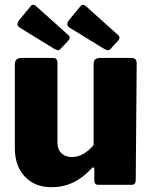

<svg xmlns="http://www.w3.org/2000/svg" viewBox="-20 -772 637 802"><path d="M371 -166V-504Q371 -518 378 -524Q385 -530 401 -530H527Q540 -530 545.5 -524.5Q551 -519 551 -506L547 -20Q547 0 530 0H391Q374 0 374 -18V-65Q374 -71 370.5 -72.5Q367 -74 363 -69Q325 -28 284 -9Q243 10 194 10Q126 10 84 -34Q42 -78 42 -154V-503Q42 -530 70 -530H199Q211 -530 215.5 -525Q220 -520 220 -506V-176Q220 -148 236.5 -132Q253 -116 280 -116Q305 -116 328.5 -129.5Q352 -143 371 -166ZM119 -752Q125 -752 130 -747L267 -624Q271 -621 271 -616Q271 -608 264 -601L234 -569Q228 -562 222 -562Q219 -562 205 -569L65 -655Q53 -662 53 -671Q53 -679 61 -689L108 -746Q112 -752 119 -752ZM327 -752Q333 -752 338 -747L475 -624Q479 -621 479 -615Q479 -608 472 -601L443 -569Q437 -562 431 -562Q427 -562 413 -569L273 -655Q261 -662 261 -671Q261 -679 269 -689L316 -746Q321 -752 327 -752Z"/></svg>

Font: Libre Franklin ExtraBold
Style: Regular
Weight: 800
Designer: Pablo Impallari, Rodrigo Fuenzalida
Foundry: Impallari Type
Version: Version 1.002; ttfautohint (v1.5)